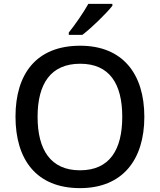

<svg xmlns="http://www.w3.org/2000/svg" viewBox="-20 -961 825 991"><path d="M560 -931V-941H436C411 -896 365 -830 335 -793V-781H405C453 -817 531 -894 560 -931ZM725 -358C725 -580 613 -725 394 -725C167 -725 60 -579 60 -359C60 -138 167 10 393 10C613 10 725 -137 725 -358ZM174 -358C174 -529 242 -632 394 -632C545 -632 611 -529 611 -358C611 -187 545 -82 393 -82C242 -82 174 -187 174 -358Z"/></svg>

Font: Noto Sans Bassa Vah Medium
Style: Regular
Weight: 500
Designer: Monotype Design Team
Foundry: Monotype Imaging Inc.
Version: Version 2.002